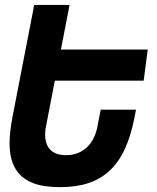

<svg xmlns="http://www.w3.org/2000/svg" viewBox="-20 -749 642 783"><path d="M224.6 14.2Q156.2 14.2 113.8 -2.7Q71.3 -19.5 47.9 -53.2Q33.7 -73.7 26.4 -101.1Q19 -128.4 19 -165.5Q19 -189 22 -214.4Q24.9 -239.7 30.3 -269L119.6 -729H263.7L228.5 -546.9H582.5L565.9 -419.9H203.6L167.5 -232.9Q165.5 -224.1 164.8 -215.3Q164.1 -206.5 164.1 -199.2Q164.1 -159.2 185.8 -137.7Q207.5 -116.2 249 -116.2Q299.3 -116.2 333 -147Q366.7 -177.7 377.4 -232.9L390.6 -301.8H534.7L528.3 -269Q514.2 -196.8 489.7 -142.8Q465.3 -88.9 427.2 -53.2Q390.1 -18.6 340.3 -2.2Q290.5 14.2 224.6 14.2Z"/></svg>

Font: Hack
Style: Bold Italic
Weight: 700
Italic angle: -11°
Monospace: yes
Designer: Christopher Simpkins
Foundry: Christopher Simpkins
Version: Version 2.017; ttfautohint (v1.4.1) -l 4 -r 80 -G 350 -x 0 -